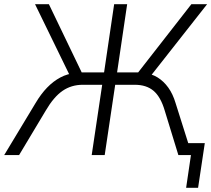

<svg xmlns="http://www.w3.org/2000/svg" viewBox="-42 -739 1007 915"><path d="M845 156 868 0H826L834 -57H934L902 156ZM-22 0 127 -247Q153 -291 182.5 -321.5Q212 -352 246 -370Q280 -388 318 -391L296 -368L125 -719H191L355 -378L338 -394H454L502 -719H564L516 -394H625L604 -378L870 -719H945L669 -368L643 -391Q680 -388 709 -370Q738 -352 760 -321.5Q782 -291 795 -247L873 0H808L743 -212Q724 -277 690 -306Q656 -335 600 -335H507L457 0H395L445 -335H353Q298 -335 256 -306Q214 -277 176 -212L49 0Z"/></svg>

Font: Nunitoga
Style: Light Italic
Weight: 300
Italic angle: -9°
Designer: Vernon Adams
Foundry: Vernon Adams
Version: Version 1.0